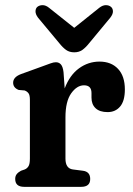

<svg xmlns="http://www.w3.org/2000/svg" viewBox="-20 -725 518 745"><path d="M226.5 -445 231 -382Q250.5 -433.5 286.5 -459.8Q322.5 -486 366 -486Q411.5 -486 438 -457.8Q464.5 -429.5 464.5 -378Q464.5 -333.5 446.2 -311.8Q428 -290 397.5 -290Q367 -290 351 -305Q335 -320 335 -346V-364Q335 -394 306 -394Q278.5 -394 256.2 -362.8Q234 -331.5 234 -270V-109.5Q234 -71.5 262.5 -67.5L301.5 -62.5Q330 -59 330 -30.5Q330 0 295 0H74Q39 0 39 -30.5Q39 -42 44.8 -49.2Q50.5 -56.5 61.5 -62.5L76 -67.5Q85.5 -71.5 90.8 -80.5Q96 -89.5 96 -109.5V-338Q96 -356 90.5 -363.2Q85 -370.5 75.5 -374L52.5 -376Q31 -384.5 31 -404Q31 -426 61.5 -437.5L147 -468.5Q163.5 -474.5 175.8 -479Q188 -483.5 196.5 -483.5Q209 -483.5 216.5 -474.8Q224 -466 226.5 -445ZM326 -557.5Q312.5 -540.5 299.5 -531.2Q286.5 -522 268 -522Q249.5 -522 236.5 -531.2Q223.5 -540.5 210 -557.5L127.5 -656.5Q117.5 -670 117.8 -681Q118 -692 124.5 -698Q133 -705 145.2 -705Q157.5 -705 170 -695L268 -617L365.5 -695Q378.5 -705 390.8 -705Q403 -705 411 -698Q418 -692 418.2 -681Q418.5 -670 408 -656.5Z"/></svg>

Font: Fraunces 9pt SuperSoft SemiBold
Style: Regular
Weight: 600
Version: Version 1.000;[0bf87f6ff]